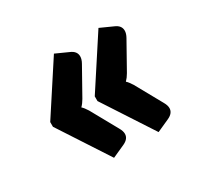

<svg xmlns="http://www.w3.org/2000/svg" viewBox="-99 -609 703 672"><g transform="rotate(-30 253.0 -272.5)"><path d="M186 -62 55 -263V-282L186 -483L237 -460Q261 -450 261 -429Q261 -417 253 -403L193 -296Q189 -289 184.5 -283Q180 -277 175 -272Q183 -265 193 -249L253 -141Q261 -127 261 -116Q261 -96 237 -85ZM366 -62 235 -263V-282L366 -483L417 -460Q441 -450 441 -429Q441 -417 433 -403L373 -296Q369 -289 364.5 -283Q360 -277 355 -272Q363 -265 373 -249L433 -141Q441 -127 441 -116Q441 -96 417 -85Z"/></g></svg>

Font: Aleo Black
Style: Regular
Weight: 900
Designer: Alessio Laiso
Foundry: Alessio Laiso
Version: Version 2.001;gftools[0.9.29]